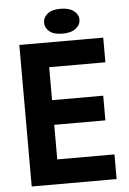

<svg xmlns="http://www.w3.org/2000/svg" viewBox="-58 -903 638 946"><g transform="rotate(-5 261.0 -430.0)"><path d="M60 0ZM60 -700H475V-578H197V-415H450V-293H197V-122H480V0H60ZM191 -799Q191 -824 212.5 -842Q234 -860 277 -860Q320 -860 343 -842Q366 -824 366 -799Q366 -773 343 -755Q320 -737 277 -737Q234 -737 212.5 -755Q191 -773 191 -799Z"/></g></svg>

Font: PT Sans
Style: Bold
Weight: 700
Version: Version 2.003W OFL; ttfautohint (v1.6)